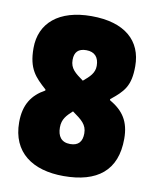

<svg xmlns="http://www.w3.org/2000/svg" viewBox="-75 -690 615 758"><g transform="rotate(10 232.0 -310.5)"><path d="M231 -631C101 -631 27 -568 27 -467C27 -384 56 -355 102 -314V-310C51 -282 22 -240 22 -169C22 -48 107 10 231 10C366 10 442 -49 442 -176C442 -246 415 -285 360 -317V-321C411 -362 435 -387 435 -466C435 -568 365 -631 231 -631ZM235 -119C199 -119 184 -142 184 -177C184 -210 201 -227 224 -248C262 -221 283 -205 283 -170C283 -137 268 -119 235 -119ZM234 -495C268 -495 285 -475 285 -441C285 -412 266 -395 241 -374C208 -398 187 -413 187 -448C187 -479 202 -495 234 -495Z"/></g></svg>

Font: Passion One
Style: Regular
Weight: 400
Designer: Alejandro Lo Celso
Foundry: Fontstage
Version: Version 1.001